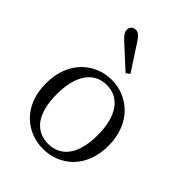

<svg xmlns="http://www.w3.org/2000/svg" viewBox="-236 -935 1066 1066"><g transform="rotate(45 297.0 -402.5)"><path d="M346 -624 247 -776C227 -808 211 -819 193 -819C175 -819 158 -807 158 -783C158 -770 165 -753 193 -728C235 -690 278 -649 324 -608ZM297 -26C196 -26 136 -105 136 -255C136 -404 196 -488 297 -488C397 -488 458 -404 458 -255C458 -105 397 -26 297 -26ZM297 14C420 14 542 -74 542 -255C542 -437 418 -528 297 -528C173 -528 51 -437 51 -255C51 -74 173 14 297 14Z"/></g></svg>

Font: Source Han Serif K
Style: Regular
Weight: 400
Designer: Ryoko NISHIZUKA 西塚涼子 (kana & ideographs); Frank Grießhammer (Latin, Greek & Cyrillic); Wenlong ZHANG 张文龙 (bopomofo); San
Foundry: Adobe Systems Incorporated
Version: Version 1.001;PS 1.001;hotconv 16.6.54;makeotf.lib2.5.65590